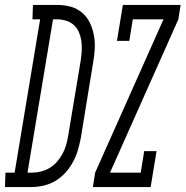

<svg xmlns="http://www.w3.org/2000/svg" viewBox="-87 -755 749 775"><path d="M-67 0 -65 -58H-28L75 -677H44L46 -735H145Q173 -735 198.5 -728Q224 -721 244.5 -703.5Q265 -686 276 -662.5Q287 -639 292 -612.5Q297 -586 295.5 -558Q294 -530 289 -503L239 -197Q234 -172 227 -148Q220 -124 207.5 -101Q195 -78 177 -58Q159 -38 136 -24.5Q113 -11 88 -5.5Q63 0 39 0ZM24 -58H41Q59 -58 77.5 -62.5Q96 -67 113 -77Q130 -87 143 -102Q156 -117 165.5 -134.5Q175 -152 180 -170Q185 -188 188 -206L239 -512Q242 -531 243 -550.5Q244 -570 241.5 -588.5Q239 -607 232 -624Q225 -641 211.5 -653.5Q198 -666 180 -671.5Q162 -677 143 -677H127ZM288 0 297 -58 573 -677H449L435 -590H385L409 -735H642L633 -677L357 -58H481L495 -145H545L521 0Z"/></svg>

Font: Iosevka Slab Light Extended
Style: Italic
Weight: 300
Width: 7
Italic angle: -9°
Monospace: yes
Designer: Belleve Invis
Foundry: Belleve Invis
Version: Version 11.1.0; ttfautohint (v1.8.3)